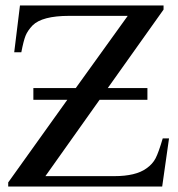

<svg xmlns="http://www.w3.org/2000/svg" viewBox="-20 -682 652 702"><path d="M598 -176 573 0H10V-15L226 -317H102V-360H257L447 -624H233Q134 -624 99 -589Q81 -570 73.5 -551.5Q66 -533 58 -491H32L53 -662H578V-647L374 -360H519V-317H344L146 -38H398Q476 -38 515 -66Q538 -82 549 -103.5Q560 -125 575 -176Z"/></svg>

Font: STIX MathJax Latin
Style: Regular
Weight: 400
Designer: MicroPress Inc., with final additions and corrections provided by Coen Hoffman, Elsevier (retired)
Version: Version 1.1.1